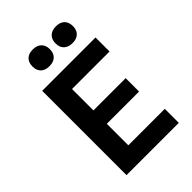

<svg xmlns="http://www.w3.org/2000/svg" viewBox="-294 -1164 1288 1288"><g transform="rotate(-45 350.0 -520.5)"><path d="M119 0V-800H625V-667H269V-464H575V-337H269V-133H615V0ZM271 -882Q231 -882 209.5 -903Q188 -924 188 -961Q188 -999 209.5 -1020Q231 -1041 270 -1041Q309 -1041 331 -1020Q353 -999 353 -961Q353 -924 331.5 -903Q310 -882 271 -882ZM490 -882Q451 -882 429 -903Q407 -924 407 -961Q407 -999 429 -1020Q451 -1041 490 -1041Q529 -1041 550.5 -1020Q572 -999 572 -961Q572 -924 550.5 -903Q529 -882 490 -882Z"/></g></svg>

Font: Martian Mono SemiExpanded SemiBold
Style: Regular
Weight: 600
Monospace: yes
Version: Version 0.930